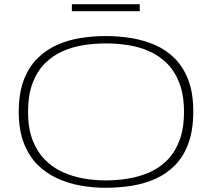

<svg xmlns="http://www.w3.org/2000/svg" viewBox="-20 -881 1006 911"><path d="M482 -25Q534 -25 587 -33.5Q640 -42 687.5 -62.5Q735 -83 772 -119.5Q809 -156 831 -213Q853 -270 853 -350Q853 -430 831 -487Q809 -544 772 -580.5Q735 -617 687.5 -638Q640 -659 587 -667Q534 -675 482 -675Q430 -675 377.5 -667Q325 -659 277.5 -638Q230 -617 193 -580Q156 -543 134.5 -486.5Q113 -430 113 -350Q113 -272 134.5 -216.5Q156 -161 193 -123.5Q230 -86 277.5 -64.5Q325 -43 377.5 -34Q430 -25 482 -25ZM482 10Q421 10 362 -0.5Q303 -11 250 -35.5Q197 -60 156.5 -101Q116 -142 92.5 -203.5Q69 -265 69 -350Q69 -437 92 -499Q115 -561 155.5 -602Q196 -643 249 -667Q302 -691 361.5 -700.5Q421 -710 482 -710Q542 -710 601.5 -700.5Q661 -691 714.5 -668Q768 -645 809 -604Q850 -563 873.5 -501.5Q897 -440 897 -353Q897 -264 874 -201Q851 -138 810.5 -97Q770 -56 717.5 -32.5Q665 -9 604.5 0.5Q544 10 482 10ZM321 -828V-861H643V-828Z"/></svg>

Font: Georama Expanded ExtraLight
Style: Regular
Weight: 250
Width: 7
Designer: Jean-Baptiste Levee
Foundry: Production Type
Version: Version 1.001